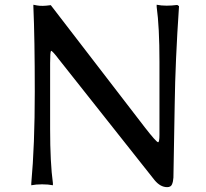

<svg xmlns="http://www.w3.org/2000/svg" viewBox="-20 -767 864 806"><path d="M111.3 2.9Q126 -158.2 126 -381.3Q126 -604.5 120.1 -739.3V-747.1L135.7 -744.1Q157.2 -740.2 190.4 -745.1H193.4L587.9 -232.4Q635.7 -170.9 643.6 -169.9Q649.4 -169.9 649.4 -202.1V-508.8Q649.4 -653.3 637.7 -738.3V-747.1Q657.2 -743.2 679.2 -743.2Q701.2 -743.2 722.7 -746.1H724.6L731.4 -741.2V-739.3Q715.8 -508.8 713.4 -330.6Q710.9 -152.3 708 -21.5Q707 -4.9 702.1 6.8Q697.3 18.6 681.6 18.6Q653.3 18.6 628.9 -10.7L227.5 -517.6Q200.2 -553.7 194.3 -553.7Q190.4 -549.8 190.4 -502V-226.6Q190.4 -83 202.1 2V10.7Q182.6 6.8 156.7 6.8Q130.9 6.8 111.3 10.7Z"/></svg>

Font: GenEi LateGo v2
Style: Medium
Weight: 500
Designer: o_tamon (Modified)
Foundry: o_tamon / Adobe Systems Incorporated / FONT 910 / Philipp H. Poll
Version: Version 2.1;Original Version 1.004